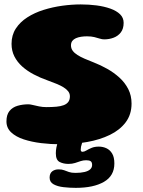

<svg xmlns="http://www.w3.org/2000/svg" viewBox="-20 -644 665 890"><path d="M260.2 24.8Q215.1 24.8 170.8 19.4Q126.4 14 89.9 2Q53.5 -10 31.7 -30.5Q9.9 -51 9.9 -81.2Q9.9 -112.2 24 -129.6Q38.1 -146.9 61.6 -153.7Q85 -160.5 112.2 -160.5Q119 -160.5 131.8 -157.4Q144.5 -154.2 160.9 -150.9Q177.2 -147.5 195.2 -147.5Q221.4 -147.5 241.5 -149.4Q261.6 -151.2 275.6 -156.6Q289.5 -162 296.8 -171.9Q304 -181.8 304 -197.4Q304 -210.4 296.2 -220.5Q288.5 -230.6 274.6 -239.2Q260.6 -247.9 241.8 -255.5Q222.9 -263.1 200.4 -271.4Q166.2 -283.4 136.1 -299.3Q105.9 -315.2 82.8 -335.9Q59.8 -356.6 46.6 -382.7Q33.5 -408.8 33.5 -440.8Q33.5 -481.1 53.3 -511.6Q73.1 -542 106.6 -563.5Q140.1 -585 181.9 -598.1Q223.8 -611.2 268.4 -617.4Q313 -623.5 354 -623.5Q392.2 -623.5 427.7 -618.9Q463.1 -614.2 491.6 -604.1Q520.1 -593.9 536.6 -577.8Q553.1 -561.6 553.1 -538.1Q553.1 -511 540.3 -494.1Q527.5 -477.2 507 -469.4Q486.5 -461.5 463.2 -461.5Q453.1 -461.5 442.1 -465.1Q431.1 -468.6 417.2 -472.1Q403.2 -475.6 382.9 -475.6Q368.9 -475.6 355.6 -473.6Q342.4 -471.5 331.8 -466.9Q321.2 -462.2 315.1 -454.2Q309 -446.1 309 -433.6Q309 -419.8 316.9 -408.9Q324.9 -398 339 -389.1Q353.1 -380.1 372.4 -371.8Q391.6 -363.4 414.5 -354.6Q446 -342.4 477.1 -324.9Q508.2 -307.4 533.8 -284.1Q559.4 -260.8 574.6 -230.9Q589.8 -201.1 589.8 -164Q589.8 -113.5 562.9 -77.5Q536 -41.5 489.6 -18.9Q443.1 3.8 384.1 14.2Q325 24.8 260.2 24.8ZM331.2 226.8Q302.8 226.8 274.8 223.6Q246.9 220.5 228.4 210.3Q210 200.1 210 179.4Q210 159.8 221.9 150.4Q233.8 141.1 251.6 141.1Q267.1 141.1 277.5 145.2Q287.9 149.2 299.5 153.3Q311.1 157.4 329.8 157.4Q354.8 157.4 372 153.2Q389.2 149.1 398.1 140.9Q407 132.6 407 120.8Q407 107.9 400.2 103.3Q393.5 98.8 379.4 98.8Q365.6 98.8 353.3 103Q341 107.2 327.8 111.5Q314.6 115.8 297.1 115.8Q274.1 115.8 256.4 106.8Q238.8 97.8 238.8 66.6Q238.8 53.2 241.4 39.8Q244.1 26.2 248.7 14.5Q253.2 2.8 257.9 -4.6Q265.9 -16.9 280 -26.9Q294.1 -36.9 322.5 -36.9Q342.9 -36.9 353.6 -27Q364.4 -17.1 364.4 -4.4Q364.4 9 359.3 22.8Q354.2 36.6 354.2 49.8Q354.2 59.6 362.6 59.6Q370.2 59.6 380.2 53.6Q390.1 47.6 404.2 41.6Q418.4 35.6 438.4 35.6Q456.5 35.6 472.9 43Q489.2 50.4 499.7 67.4Q510.1 84.5 510.1 113.8Q510.1 170.9 462.1 198.8Q414 226.8 331.2 226.8Z"/></svg>

Font: Gluten Thin
Style: Regular
Weight: 100
Designer: Tyler Finck
Foundry: Etcetera Type Company
Version: Version 1.300